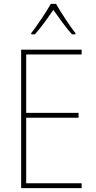

<svg xmlns="http://www.w3.org/2000/svg" viewBox="-20 -970 495 990"><path d="M269 -950H242C218 -907 169 -835 141 -799V-793H160C191 -827 229 -881 255 -919C283 -880 319 -828 351 -793H369V-799C346 -828 294 -905 269 -950ZM401 0V-25H115V-363H385V-388H115V-689H401V-714H89V0Z"/></svg>

Font: Noto Sans Oriya Cond Thin
Style: Regular
Weight: 100
Width: 3
Designer: Amélie Bonet and Sol Matas
Foundry: Google LLC
Version: Version 2.006